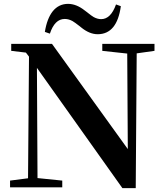

<svg xmlns="http://www.w3.org/2000/svg" viewBox="-20 -969 855 993"><path d="M613 4 171 -618 174 -48 302 -35V0H32V-35L125 -47L130 -676L114 -697L38 -706V-742H249L641 -198L638 -692L509 -706V-742H779V-706L687 -693L682 4ZM485 -792Q443 -792 400 -827Q397 -830 390 -835Q367 -853 355 -860Q335 -871 315 -871Q263 -871 238 -795L212 -804Q223 -873 253 -911Q284 -949 332 -949Q375 -949 418 -915Q422 -912 430 -906Q452 -888 464 -881Q484 -870 503 -870Q553 -870 580 -946L605 -937Q585 -792 485 -792Z"/></svg>

Font: GenRyuMin TW B
Style: Regular
Weight: 700
Version: Version 1.501;PS 1;hotconv 16.6.51;makeotf.lib2.5.65220